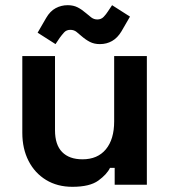

<svg xmlns="http://www.w3.org/2000/svg" viewBox="-20 -712 656 740"><path d="M259 8Q201 8 157.5 -18.5Q114 -45 90 -92Q66 -139 66 -200V-496H192V-210Q192 -154 219.5 -126Q247 -98 298 -98Q356 -98 388 -136.5Q420 -175 420 -244V-496H546V0H422V-65H404Q392 -40 359 -16Q326 8 259 8ZM194 -542 125 -586 158 -643Q173 -669 194.5 -680.5Q216 -692 241 -692Q263 -692 279.5 -683.5Q296 -675 312 -661Q321 -653 331.5 -645Q342 -637 355 -637Q370 -637 379.5 -647Q389 -657 396 -668L412 -692L481 -648L448 -591Q433 -566 412 -554Q391 -542 365 -542Q343 -542 326.5 -550.5Q310 -559 294 -573Q285 -581 275 -589Q265 -597 251 -597Q236 -597 227 -587Q218 -577 210 -566Z"/></svg>

Font: Space Grotesk
Style: Bold
Weight: 700
Designer: Florian Karsten
Foundry: Florian Karsten
Version: Version 2.000